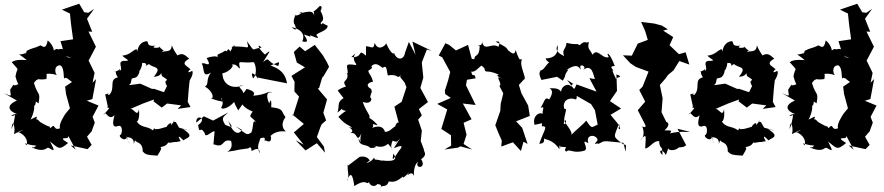

<svg xmlns="http://www.w3.org/2000/svg" viewBox="-20 -790 4764 1035"><path d="M349 -56 388 17 361 -6 452 14 474 -9 449 -53 474 -82 491 -129 479 -160 511 -221 448 -247 478 -256 498 -364 479 -344 490 -397 454 -471 458 -464 497 -538 457 -620 477 -619 449 -689 487 -742 456 -721 434 -724 407 -770 314 -738 357 -717 363 -659 374 -578 306 -568 330 -490 364 -478C303 -481 351 -541 292 -523C292 -480 313 -562 255 -505C288 -503 259 -558 237 -572C226 -508 200 -554 195 -544C165 -529 155 -533 124 -516C115 -481 115 -515 125 -508C77 -481 63 -518 124 -466C120 -465 69 -474 43 -455C95 -395 68 -437 63 -369C65 -405 58 -374 79 -336C35 -316 69 -357 35 -307C35 -275 53 -264 1 -288L71 -248C7 -220 30 -190 72 -175C45 -177 26 -155 61 -170C60 -154 51 -112 42 -93C46 -158 66 -101 55 -67C113 -97 116 -96 77 -75C61 -89 141 -59 123 -6C105 -28 115 -10 175 -5C159 14 156 -2 152 5C224 36 229 2 242 7C273 24 280 32 250 -27C296 9 297 23 347 -19C304 -46 315 -44 344 -46ZM342 -368 368 -348 331 -323 336 -283 357 -206 333 -177C326 -167 294 -117 304 -99C265 -81 281 -133 252 -99C237 -121 265 -91 195 -133C235 -80 179 -163 176 -144C173 -158 198 -173 144 -145C146 -143 181 -223 155 -227C171 -194 190 -278 145 -261L188 -233C199 -300 186 -267 163 -342C168 -351 183 -370 189 -356C169 -393 155 -352 230 -364C235 -401 232 -398 191 -382C207 -383 235 -404 290 -384C278 -384 265 -438 305 -438C333 -421 317 -350 331 -371Z M1005 -85 945 -102 928 -132C898 -132 941 -161 902 -115C911 -151 851 -87 891 -102C875 -114 853 -92 818 -94C826 -70 814 -117 805 -87C767 -116 737 -95 710 -147C714 -120 736 -138 729 -202C720 -151 700 -213 679 -201L751 -232L811 -254L807 -244L852 -210L881 -232L957 -222L937 -203L1007 -213L992 -241C994 -267 999 -340 1005 -372C981 -321 1030 -389 1016 -408C971 -383 1015 -430 1008 -414C994 -435 946 -443 1000 -474C971 -498 962 -512 915 -478C958 -488 928 -487 906 -546C904 -501 866 -520 852 -508C872 -536 872 -496 836 -542C860 -530 779 -527 819 -544C756 -536 792 -573 764 -567C711 -555 724 -485 717 -525C695 -521 683 -494 639 -490C659 -470 686 -463 657 -462C601 -465 651 -416 625 -409C631 -445 639 -407 592 -403C624 -409 588 -415 615 -373C563 -361 606 -313 567 -277C544 -292 590 -292 547 -281L561 -217C549 -193 598 -236 538 -171C550 -204 562 -133 597 -169C593 -146 578 -105 609 -108C645 -126 639 -72 631 -64C609 -58 661 -16 663 -56C668 -23 693 5 660 -50C728 -54 686 24 708 -34C715 -18 750 -26 749 26C763 41 768 46 829 49C851 13 858 -1 833 4C894 0 879 -30 893 -20C955 -31 899 -18 954 -29C934 -63 946 -58 969 -33C981 -47 1037 -51 966 -94ZM880 -326 864 -293 811 -311H799L736 -339L677 -331C681 -347 683 -323 690 -366C708 -374 720 -364 733 -406C719 -404 742 -403 747 -451C790 -452 748 -421 783 -445C805 -421 859 -436 809 -376C874 -380 836 -431 853 -380C913 -342 851 -374 880 -327Z M1284 -90C1262 -53 1229 -84 1211 -137C1238 -102 1235 -99 1194 -117C1171 -155 1181 -157 1211 -184L1129 -140L1079 -163L1038 -129C1034 -179 1102 -153 1048 -116C1056 -58 1059 -118 1084 -71C1087 -41 1122 -86 1137 -82C1128 -4 1135 -7 1124 -16C1197 18 1170 -47 1227 -30C1221 -35 1245 7 1205 28C1281 18 1231 21 1317 10C1306 27 1334 -20 1336 23C1330 32 1383 -13 1379 37C1370 7 1366 2 1384 -45C1428 -58 1393 -22 1413 -33C1454 -8 1440 -75 1434 -54C1433 -47 1454 -90 1521 -81C1477 -120 1530 -170 1519 -159C1493 -190 1514 -204 1441 -212C1443 -202 1446 -278 1432 -234C1433 -224 1397 -304 1448 -291C1427 -304 1421 -280 1346 -274C1344 -278 1366 -292 1322 -307C1300 -316 1312 -303 1290 -288C1293 -310 1244 -327 1291 -330C1234 -307 1180 -332 1179 -395C1220 -401 1251 -447 1224 -440C1256 -451 1261 -424 1274 -421C1260 -475 1275 -446 1345 -455C1354 -459 1373 -393 1344 -367C1322 -424 1368 -376 1372 -363L1370 -372C1420 -362 1473 -351 1527 -341C1517 -413 1458 -428 1439 -437C1491 -458 1488 -462 1480 -434C1410 -458 1439 -488 1398 -455C1441 -524 1442 -522 1408 -496C1366 -535 1367 -558 1390 -533C1330 -528 1361 -501 1311 -568C1323 -520 1322 -538 1266 -539C1231 -541 1219 -538 1238 -528C1259 -571 1225 -527 1223 -512C1202 -543 1211 -503 1194 -517C1153 -489 1151 -507 1153 -479C1153 -491 1115 -486 1094 -477C1130 -414 1075 -462 1068 -446C1083 -423 1068 -366 1117 -399C1087 -357 1109 -338 1085 -323C1123 -303 1139 -258 1116 -260C1140 -252 1142 -249 1182 -242C1153 -286 1198 -250 1172 -209C1182 -194 1229 -218 1248 -249C1236 -253 1240 -237 1264 -195C1296 -236 1293 -243 1280 -238C1294 -202 1363 -179 1344 -192C1317 -150 1329 -171 1363 -129C1338 -153 1349 -109 1335 -76C1309 -60 1315 -62 1250 -109Z M1726 0 1688 -51 1708 -107 1714 -120 1738 -141 1723 -182 1743 -254 1693 -313 1700 -315 1719 -379V-371L1754 -430L1742 -455L1721 -491L1677 -548L1625 -514L1595 -539L1564 -510L1580 -453L1624 -427L1551 -381L1568 -349L1567 -297L1592 -269L1559 -165L1556 -173L1618 -122L1564 -76L1617 -10L1574 -34L1627 21L1688 -18L1732 33ZM1655 -592C1633 -617 1716 -563 1688 -597C1672 -611 1750 -621 1746 -652C1717 -662 1724 -672 1712 -658C1697 -677 1745 -665 1706 -734C1685 -695 1733 -758 1704 -758C1651 -701 1676 -756 1673 -705C1669 -745 1616 -718 1592 -719C1630 -739 1586 -695 1567 -710C1583 -716 1552 -684 1568 -657C1555 -687 1601 -599 1552 -644C1630 -626 1617 -580 1609 -567C1640 -560 1643 -566 1618 -604Z M2137 -45 2103 9C2135 -5 2161 -11 2132 21C2092 82 2095 77 2100 38C2119 62 2119 85 2038 75C2040 88 2059 75 2002 70C1978 103 2022 110 1996 59C1989 81 1931 102 1973 76C1969 64 1949 48 1918 56L1851 107L1861 85C1842 117 1871 159 1849 188C1871 129 1881 151 1890 213C1960 168 1954 212 1969 191C1977 221 2012 216 2016 197C1972 209 2056 190 2029 225C2037 200 2061 229 2076 188C2112 196 2130 178 2153 161C2153 161 2143 184 2185 139C2160 176 2192 131 2206 149C2218 181 2199 110 2234 81C2211 123 2285 120 2249 66C2258 55 2255 34 2240 73C2300 45 2252 13 2267 21L2248 -30L2254 -86L2234 -145L2254 -168L2238 -202L2287 -240L2246 -316L2262 -372L2255 -440L2254 -454L2281 -523L2307 -516L2203 -566L2220 -495L2184 -564L2163 -505C2157 -465 2119 -464 2105 -503C2105 -503 2092 -487 2060 -560C2071 -555 2020 -504 2000 -559C1992 -521 1990 -537 1953 -541V-490C1903 -532 1943 -478 1874 -482C1926 -529 1861 -486 1902 -443C1895 -449 1901 -439 1901 -439C1823 -451 1860 -434 1855 -376C1876 -424 1810 -370 1851 -398C1864 -345 1816 -364 1845 -324C1783 -303 1808 -293 1798 -305L1832 -261C1794 -239 1812 -220 1799 -183C1851 -222 1796 -200 1846 -192C1842 -191 1828 -182 1804 -160C1848 -110 1863 -118 1878 -100C1826 -117 1907 -91 1868 -72C1912 -83 1898 -10 1929 -72C1914 -36 1934 -1 1913 -45C1916 3 1951 -17 1975 6C1975 11 2032 4 1992 -6C2014 -2 2040 12 2072 -15C2118 37 2072 19 2097 -32C2127 -14 2135 -50 2103 -6ZM2137 -375 2161 -345 2171 -320 2145 -241 2106 -215 2130 -126C2123 -145 2089 -88 2127 -82C2112 -143 2099 -79 2055 -79C2055 -79 2048 -124 1987 -101C2003 -123 1967 -125 2016 -115C1998 -139 1942 -184 1946 -143C1998 -160 1962 -163 1935 -241C1988 -220 1993 -274 1963 -266L1972 -251C1986 -319 1987 -278 1981 -310C1953 -325 1956 -343 1991 -350C1977 -396 1973 -381 1965 -408C1966 -411 1997 -424 1981 -432C2003 -456 2021 -440 2043 -424C2068 -445 2064 -402 2071 -383C2129 -395 2119 -359 2140 -385Z M2591 -423C2598 -388 2597 -420 2668 -388C2658 -370 2626 -403 2692 -363C2634 -397 2694 -338 2672 -326L2693 -287L2679 -230L2676 -172L2681 -204L2650 -115C2661 -87 2672 -59 2685 -32L2682 0L2745 -23L2788 24L2802 -26L2824 -14L2795 -101L2762 -136L2836 -165L2827 -221L2791 -287L2777 -332L2802 -359C2801 -365 2789 -347 2808 -364C2816 -375 2778 -441 2793 -467C2812 -465 2745 -485 2792 -451C2765 -492 2765 -512 2759 -520C2753 -469 2703 -545 2728 -507C2702 -544 2710 -534 2652 -565C2692 -576 2657 -530 2671 -535C2630 -567 2593 -506 2578 -566C2583 -533 2539 -552 2566 -540C2563 -475 2538 -502 2537 -471C2503 -470 2494 -514 2531 -443L2503 -548L2438 -518L2401 -548L2381 -557L2345 -491L2364 -481L2407 -402L2396 -358L2378 -301L2380 -283L2410 -262L2337 -230L2391 -200L2359 -95L2411 -61L2412 -5L2376 16L2448 6L2462 -1L2525 16L2479 -14L2495 -64L2479 -128L2522 -147L2475 -232L2544 -224L2492 -330L2497 -360L2544 -368C2534 -408 2530 -361 2520 -405C2539 -395 2569 -436 2576 -436Z M3307 -128 3271 -171 3328 -205 3268 -245 3306 -300 3303 -389C3340 -374 3317 -378 3300 -366C3282 -402 3270 -432 3302 -394C3266 -431 3270 -433 3294 -434C3265 -514 3244 -510 3262 -482C3226 -470 3201 -535 3174 -495C3156 -533 3147 -519 3154 -564C3131 -553 3138 -577 3104 -546C3083 -561 3098 -544 3034 -559C3030 -520 3007 -525 3021 -488C2983 -505 2972 -524 2986 -546C2994 -479 2936 -474 2922 -476C2925 -449 2976 -445 2950 -465C2901 -415 2919 -418 2887 -407C2908 -407 2871 -412 2899 -359L2983 -376L3014 -355L3025 -376C3027 -404 3061 -424 3031 -411C3099 -458 3103 -418 3112 -415C3092 -456 3153 -433 3121 -411C3174 -453 3178 -381 3187 -364C3143 -368 3159 -379 3160 -363L3196 -296L3088 -335C3071 -301 3083 -300 3037 -359C3091 -325 3060 -347 3059 -322C3046 -350 2981 -320 3014 -263C3010 -336 2938 -306 2936 -317C2984 -301 2927 -236 2939 -255C2915 -270 2917 -243 2894 -209C2928 -223 2889 -179 2914 -173C2884 -194 2848 -159 2862 -117C2900 -123 2907 -135 2900 -110C2936 -108 2916 -99 2887 -15C2932 -17 2900 -53 2921 -40C2975 -26 2991 11 2996 14C2992 -36 3013 30 3000 1C3063 4 3009 5 3032 28C3052 8 3065 41 3131 22C3158 9 3102 -47 3152 -18C3134 -66 3194 -69 3202 -35C3169 5 3202 -26 3205 -14L3231 -27L3248 -29L3341 -20L3352 28C3359 -27 3351 -2 3336 -15C3280 -58 3289 -47 3316 -122C3337 -70 3300 -106 3321 -104ZM3023 -159C3037 -218 3031 -201 3024 -201C3011 -223 3023 -264 3070 -258C3085 -251 3090 -253 3089 -273L3166 -229L3187 -196L3202 -118C3167 -105 3174 -90 3140 -140C3129 -123 3074 -81 3057 -59C3076 -73 3025 -125 3022 -139C3039 -152 3029 -110 3019 -124Z M3582 10C3587 23 3619 24 3639 5C3672 0 3656 7 3679 -7L3632 -96L3700 -79C3665 -77 3657 -85 3590 -71C3616 -93 3572 -86 3562 -87C3610 -130 3558 -139 3574 -128L3546 -185L3552 -260L3537 -332L3566 -365L3581 -386L3611 -411L3642 -461L3696 -442L3676 -508L3640 -498L3579 -556L3574 -512L3609 -590L3555 -625L3580 -632L3548 -652L3508 -663L3436 -672L3458 -622L3472 -575L3418 -555L3386 -490L3338 -492L3378 -449L3408 -429L3476 -404L3444 -323L3426 -305L3458 -242L3418 -196L3463 -108C3444 -139 3480 -91 3440 -109C3438 -122 3468 -58 3430 -33C3465 -70 3463 -70 3458 10C3480 11 3503 -34 3533 -29C3537 24 3552 -17 3551 45C3526 26 3544 3 3570 45Z M4159 -85 4099 -102 4082 -132C4052 -132 4095 -161 4056 -115C4065 -151 4005 -87 4045 -102C4029 -114 4007 -92 3972 -94C3980 -70 3968 -117 3959 -87C3921 -116 3891 -95 3864 -147C3868 -120 3890 -138 3883 -202C3874 -151 3854 -213 3833 -201L3905 -232L3965 -254L3961 -244L4006 -210L4035 -232L4111 -222L4091 -203L4161 -213L4146 -241C4148 -267 4153 -340 4159 -372C4135 -321 4184 -389 4170 -408C4125 -383 4169 -430 4162 -414C4148 -435 4100 -443 4154 -474C4125 -498 4116 -512 4069 -478C4112 -488 4082 -487 4060 -546C4058 -501 4020 -520 4006 -508C4026 -536 4026 -496 3990 -542C4014 -530 3933 -527 3973 -544C3910 -536 3946 -573 3918 -567C3865 -555 3878 -485 3871 -525C3849 -521 3837 -494 3793 -490C3813 -470 3840 -463 3811 -462C3755 -465 3805 -416 3779 -409C3785 -445 3793 -407 3746 -403C3778 -409 3742 -415 3769 -373C3717 -361 3760 -313 3721 -277C3698 -292 3744 -292 3701 -281L3715 -217C3703 -193 3752 -236 3692 -171C3704 -204 3716 -133 3751 -169C3747 -146 3732 -105 3763 -108C3799 -126 3793 -72 3785 -64C3763 -58 3815 -16 3817 -56C3822 -23 3847 5 3814 -50C3882 -54 3840 24 3862 -34C3869 -18 3904 -26 3903 26C3917 41 3922 46 3983 49C4005 13 4012 -1 3987 4C4048 0 4033 -30 4047 -20C4109 -31 4053 -18 4108 -29C4088 -63 4100 -58 4123 -33C4135 -47 4191 -51 4120 -94ZM4034 -326 4018 -293 3965 -311H3953L3890 -339L3831 -331C3835 -347 3837 -323 3844 -366C3862 -374 3874 -364 3887 -406C3873 -404 3896 -403 3901 -451C3944 -452 3902 -421 3937 -445C3959 -421 4013 -436 3963 -376C4028 -380 3990 -431 4007 -380C4067 -342 4005 -374 4034 -327Z M4543 -56 4582 17 4555 -6 4646 14 4668 -9 4643 -53 4668 -82 4685 -129 4673 -160 4705 -221 4642 -247 4672 -256 4692 -364 4673 -344 4684 -397 4648 -471 4652 -464 4691 -538 4651 -620 4671 -619 4643 -689 4681 -742 4650 -721 4628 -724 4601 -770 4508 -738 4551 -717 4557 -659 4568 -578 4500 -568 4524 -490 4558 -478C4497 -481 4545 -541 4486 -523C4486 -480 4507 -562 4449 -505C4482 -503 4453 -558 4431 -572C4420 -508 4394 -554 4389 -544C4359 -529 4349 -533 4318 -516C4309 -481 4309 -515 4319 -508C4271 -481 4257 -518 4318 -466C4314 -465 4263 -474 4237 -455C4289 -395 4262 -437 4257 -369C4259 -405 4252 -374 4273 -336C4229 -316 4263 -357 4229 -307C4229 -275 4247 -264 4195 -288L4265 -248C4201 -220 4224 -190 4266 -175C4239 -177 4220 -155 4255 -170C4254 -154 4245 -112 4236 -93C4240 -158 4260 -101 4249 -67C4307 -97 4310 -96 4271 -75C4255 -89 4335 -59 4317 -6C4299 -28 4309 -10 4369 -5C4353 14 4350 -2 4346 5C4418 36 4423 2 4436 7C4467 24 4474 32 4444 -27C4490 9 4491 23 4541 -19C4498 -46 4509 -44 4538 -46ZM4536 -368 4562 -348 4525 -323 4530 -283 4551 -206 4527 -177C4520 -167 4488 -117 4498 -99C4459 -81 4475 -133 4446 -99C4431 -121 4459 -91 4389 -133C4429 -80 4373 -163 4370 -144C4367 -158 4392 -173 4338 -145C4340 -143 4375 -223 4349 -227C4365 -194 4384 -278 4339 -261L4382 -233C4393 -300 4380 -267 4357 -342C4362 -351 4377 -370 4383 -356C4363 -393 4349 -352 4424 -364C4429 -401 4426 -398 4385 -382C4401 -383 4429 -404 4484 -384C4472 -384 4459 -438 4499 -438C4527 -421 4511 -350 4525 -371Z"/></svg>

Font: Asimov Aggro
Style: Condensed
Weight: 500
Designer: Google
Version: Version 2.000980; 2014